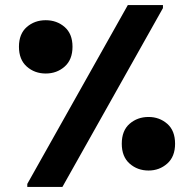

<svg xmlns="http://www.w3.org/2000/svg" viewBox="-20 -740 767 760"><path d="M88 -12 486 -720H625V-708L227 0H88ZM161 -449Q117 -449 86 -476.5Q55 -504 55 -555Q55 -606 86 -633Q117 -660 161 -660Q205 -660 236 -633Q267 -606 267 -555Q267 -504 236 -476.5Q205 -449 161 -449ZM462 -171Q462 -223 493 -250Q524 -277 568 -277Q611 -277 642 -250Q673 -223 673 -171Q673 -120 642 -92.5Q611 -65 568 -65Q524 -65 493 -92.5Q462 -120 462 -171Z"/></svg>

Font: Kufam ExtraBold
Style: Italic
Weight: 800
Italic angle: -11°
Designer: Artur Schmal
Foundry: Original Type
Version: Version 1.301; ttfautohint (v1.8.3)